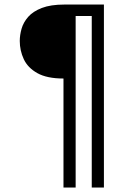

<svg xmlns="http://www.w3.org/2000/svg" viewBox="-20 -731 595 849"><path d="M260.7 98.1V-383.8Q187.5 -383.8 145 -407.7Q102.5 -431.6 85 -469.7Q67.4 -507.8 67.4 -549.8Q67.4 -575.7 75.4 -604Q83.5 -632.3 104.7 -656.5Q126 -680.7 165 -695.8Q204.1 -710.9 265.1 -710.9H439.5V98.1H385.7V-660.2H314.5V98.1Z"/></svg>

Font: Comme Light
Style: Regular
Weight: 300
Version: Version 1.000;gftools[0.9.27]